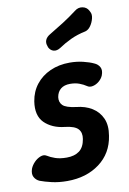

<svg xmlns="http://www.w3.org/2000/svg" viewBox="-103 -803 582 869"><g transform="rotate(-10 187.5 -368.5)"><path d="M135 13Q96 13 64 5.5Q32 -2 11 -10Q-5 -17 -13 -32Q-21 -47 -13 -70Q-7 -85 5.5 -98Q18 -111 34 -117.5Q50 -124 63 -116Q77 -107 98.5 -99.5Q120 -92 151 -92Q187 -92 209 -108.5Q231 -125 237 -162Q242 -191 226.5 -208Q211 -225 167 -230Q137 -233 113.5 -243.5Q90 -254 73.5 -270.5Q57 -287 51 -311.5Q45 -336 50 -368Q57 -412 82.5 -444.5Q108 -477 148 -495Q188 -513 238 -513Q270 -513 299 -506Q328 -499 347 -490Q364 -483 372 -468Q380 -453 371 -430Q365 -416 352 -405Q339 -394 323.5 -390.5Q308 -387 297 -395Q284 -404 265.5 -411Q247 -418 223 -418Q196 -418 180 -405Q164 -392 160 -368Q157 -345 171.5 -330.5Q186 -316 232 -310Q274 -306 304.5 -287Q335 -268 349.5 -235.5Q364 -203 356 -156Q344 -77 283.5 -32Q223 13 135 13ZM208 -586Q191 -575 176 -579Q161 -583 153 -600V-602Q146 -618 151.5 -632Q157 -646 175 -656Q207 -675 238.5 -695Q270 -715 303 -740Q319 -753 338.5 -749.5Q358 -746 367 -729L370 -723Q377 -711 372.5 -692.5Q368 -674 357.5 -659Q347 -644 333 -640Q294 -632 263.5 -617.5Q233 -603 208 -586Z"/></g></svg>

Font: Winky Sans Medium
Style: Italic
Weight: 500
Italic angle: -8.97852°
Designer: Simon Atzbach
Foundry: typofactur
Version: Version 1.205